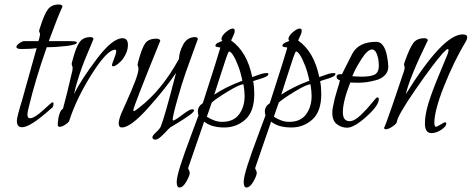

<svg xmlns="http://www.w3.org/2000/svg" viewBox="-20 -558 2098 854"><path d="M151 -375 155 -389Q158 -401 158 -406Q158 -410 156 -413.5Q154 -417 154 -420Q154 -423 157 -432Q177 -496 193.5 -517Q210 -538 242 -538Q256 -538 258 -529Q236 -482 197 -375H294Q322 -375 322 -369Q322 -359 276 -353.5Q230 -348 188 -348Q138 -207 107 -78Q102 -58 102 -49Q102 -32 113 -32Q133 -32 171.5 -67.5Q210 -103 213 -103Q218 -103 218 -97Q218 -80 207 -75Q115 8 78 8Q55 8 55 -21Q55 -37 79 -115Q82 -125 143 -344Q119 -340 76 -340Q53 -340 53 -349Q53 -356 66 -365.5Q79 -375 87 -375Z M526 -295Q518 -284 504.5 -273.5Q491 -263 484 -263Q478 -263 478 -269Q478 -273 487.5 -297Q497 -321 497 -330Q497 -337 492 -337Q457 -337 388.5 -229Q320 -121 287 -18Q281 -10 268 -2Q255 6 246 6Q240 6 237 1Q237 -26 243.5 -48Q250 -70 260 -74Q282 -157 291 -198L301 -240Q303 -247 303 -256Q303 -261 301 -265Q299 -269 299 -273Q299 -279 301 -284Q317 -347 333.5 -370Q350 -393 382 -393Q394 -393 396 -385Q395 -382 381.5 -350Q368 -318 356.5 -290Q345 -262 331 -219Q317 -176 309 -140Q342 -205 411 -296.5Q480 -388 525 -388Q549 -388 549 -358Q549 -327 526 -295Z M860 -384Q857 -375 838 -324Q819 -273 807 -238Q789 -187 768.5 -114Q748 -41 748 -25Q748 -22 750 -22Q758 -22 790.5 -47Q823 -72 835 -72Q843 -72 843 -67Q843 -60 820.5 -44Q798 -28 769 -10.5Q740 7 737 9Q730 15 716.5 29.5Q703 44 691.5 53.5Q680 63 671 63Q658 63 658 52Q658 45 674 30.5Q690 16 695 5Q712 -36 763 -234Q716 -164 638.5 -77.5Q561 9 522 9Q508 9 508 -9Q508 -24 519 -52Q519 -53 543 -106Q567 -159 581.5 -197.5Q596 -236 596 -253Q596 -258 594 -262.5Q592 -267 592 -270Q592 -271 594 -281Q611 -345 626 -365.5Q641 -386 676 -386Q690 -386 693 -377Q573 -82 573 -68Q573 -64 576 -64Q580 -64 600 -80Q700 -157 776 -296Q777 -327 795 -360Q813 -393 848 -393Q859 -393 860 -384Z M1102 -215Q1108 -217 1121 -222Q1134 -227 1145 -230Q1156 -233 1167 -233Q1174 -233 1174 -230Q1174 -223 1164 -217.5Q1154 -212 1133.5 -206Q1113 -200 1106 -197Q1111 -171 1111 -140Q1111 -62 1071.5 -26.5Q1032 9 978 9Q920 9 888 -17Q879 9 854 81.5Q829 154 818 186Q817 188 817 190Q817 193 820.5 199Q824 205 824 211Q824 223 809 249.5Q794 276 778 276Q766 276 766 251Q766 230 782.5 178Q799 126 830.5 42.5Q862 -41 863 -45Q860 -52 860 -62Q860 -85 882 -99Q949 -306 960 -346Q960 -347 949 -348.5Q938 -350 938 -355Q938 -363 954 -370L969 -376Q965 -380 965 -384Q965 -398 984 -414.5Q1003 -431 1016 -431Q1024 -431 1024 -421Q1024 -412 1019 -402L1008 -378Q1079 -328 1102 -215ZM1063 -183Q1046 -183 994 -151.5Q942 -120 922 -102L900 -39Q935 -16 968 -16Q1019 -16 1043.5 -49.5Q1068 -83 1068 -131Q1068 -153 1063 -183ZM1058 -199Q1051 -235 1039 -266Q1027 -297 1016.5 -313Q1006 -329 999 -329Q996 -329 986 -300.5Q976 -272 959 -218Q942 -164 933 -137Q981 -170 1058 -199Z M1400 -215Q1406 -217 1419 -222Q1432 -227 1443 -230Q1454 -233 1465 -233Q1472 -233 1472 -230Q1472 -223 1462 -217.5Q1452 -212 1431.5 -206Q1411 -200 1404 -197Q1409 -171 1409 -140Q1409 -62 1369.5 -26.5Q1330 9 1276 9Q1218 9 1186 -17Q1177 9 1152 81.5Q1127 154 1116 186Q1115 188 1115 190Q1115 193 1118.5 199Q1122 205 1122 211Q1122 223 1107 249.5Q1092 276 1076 276Q1064 276 1064 251Q1064 230 1080.5 178Q1097 126 1128.5 42.5Q1160 -41 1161 -45Q1158 -52 1158 -62Q1158 -85 1180 -99Q1247 -306 1258 -346Q1258 -347 1247 -348.5Q1236 -350 1236 -355Q1236 -363 1252 -370L1267 -376Q1263 -380 1263 -384Q1263 -398 1282 -414.5Q1301 -431 1314 -431Q1322 -431 1322 -421Q1322 -412 1317 -402L1306 -378Q1377 -328 1400 -215ZM1361 -183Q1344 -183 1292 -151.5Q1240 -120 1220 -102L1198 -39Q1233 -16 1266 -16Q1317 -16 1341.5 -49.5Q1366 -83 1366 -131Q1366 -153 1361 -183ZM1356 -199Q1349 -235 1337 -266Q1325 -297 1314.5 -313Q1304 -329 1297 -329Q1294 -329 1284 -300.5Q1274 -272 1257 -218Q1240 -164 1231 -137Q1279 -170 1356 -199Z M1701 -311Q1707 -280 1707 -261Q1707 -239 1692 -223.5Q1677 -208 1653 -201.5Q1629 -195 1610 -192.5Q1591 -190 1574 -190Q1564 -190 1551.5 -190.5Q1539 -191 1538 -191Q1505 -107 1505 -59Q1505 -19 1535 -19Q1556 -19 1584 -45.5Q1612 -72 1633 -98.5Q1654 -125 1658 -125Q1665 -125 1665 -117Q1665 -89 1610 -39.5Q1555 10 1524 10Q1499 10 1478.5 -5.5Q1458 -21 1458 -57Q1458 -68 1461 -83Q1468 -121 1479.5 -157Q1491 -193 1492 -201Q1477 -205 1477 -217Q1477 -228 1494 -228H1501Q1541 -307 1547 -319Q1575 -372 1654 -372Q1688 -372 1701 -311ZM1665 -263Q1665 -288 1660 -306Q1655 -324 1648.5 -331Q1642 -338 1635 -338Q1615 -338 1587.5 -295Q1560 -252 1547 -219Q1549 -219 1563 -218Q1577 -217 1587 -217Q1628 -217 1646 -226Q1664 -235 1665 -263Z M2051 -372Q2000 -287 1956 -177Q1912 -67 1912 -12Q1912 6 1920 6Q1923 6 1939.5 -4Q1956 -14 1959 -14Q1965 -14 1965 -8Q1965 4 1943 19Q1921 34 1899 34Q1870 34 1870 -9Q1870 -48 1886 -100Q1902 -152 1936 -233Q1970 -314 1970 -315Q1975 -328 1975 -335Q1975 -340 1972 -340Q1967 -340 1950 -322Q1907 -274 1827 -158Q1747 -42 1745 -15Q1744 -8 1726 4.5Q1708 17 1696 17Q1689 17 1688 10Q1690 13 1725.5 -90Q1761 -193 1776 -239Q1780 -251 1780 -257Q1780 -261 1778.5 -264.5Q1777 -268 1777 -270Q1777 -274 1780 -283Q1803 -347 1819 -367.5Q1835 -388 1868 -388Q1881 -388 1883 -379Q1801 -211 1785 -139Q1950 -405 2038 -405Q2058 -405 2058 -392Q2058 -383 2051 -372Z"/></svg>

Font: Bilbo Swash Caps
Style: Regular
Weight: 400
Designer: Robert E. Leuschke
Foundry: Robert E. Leuschke
Version: Version 1.002